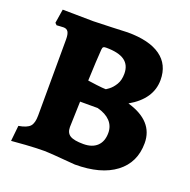

<svg xmlns="http://www.w3.org/2000/svg" viewBox="-119 -766 882 892"><g transform="rotate(20 321.5 -319.5)"><path d="M27 9 35 -68Q76 -75 90.5 -91Q105 -107 105 -145L106 -521Q106 -547 99 -558.5Q92 -570 76 -570Q66 -570 56 -569Q46 -568 42 -568L33 -577L44 -646L195 -644Q236 -645 289 -647Q342 -649 364 -650Q471 -650 527 -610Q583 -570 583 -494Q583 -400 480 -341Q614 -302 614 -193Q614 -97 542.5 -43Q471 11 343 11Q215 0 187 0Q150 0 97 3.5Q44 7 27 9ZM357 -367Q357 -365 373 -377Q389 -389 402 -410.5Q415 -432 415 -464Q415 -507 385.5 -528Q356 -549 294 -549Q284 -549 280.5 -546Q277 -543 276 -533Q272 -483 268 -377Q279 -375 312 -371Q345 -367 357 -367ZM262 -145Q262 -116 281.5 -104Q301 -92 347 -92Q391 -92 415 -115Q439 -138 439 -180Q439 -214 417 -237.5Q395 -261 353 -272H266Z"/></g></svg>

Font: Alegreya ExtraBold
Style: Regular
Weight: 800
Designer: Juan Pablo del Peral
Foundry: Huerta Tipografica
Version: Version 2.007; ttfautohint (v1.6)